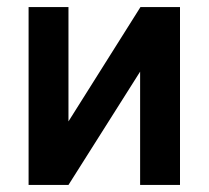

<svg xmlns="http://www.w3.org/2000/svg" viewBox="-20 -524 592 544"><path d="M61 0V-504H174V-180L378 -504H490V0H377V-321L174 0Z"/></svg>

Font: Zen Kaku Gothic Antique
Style: Bold
Weight: 700
Designer: Yoshimichi Ohira
Foundry: Positype
Version: Version 1.001